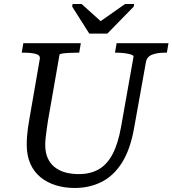

<svg xmlns="http://www.w3.org/2000/svg" viewBox="-20 -925 858 955"><path d="M424 -758H514L645 -892L647 -905H602L475 -816H485L386 -905H341L339 -892ZM218 -321Q215 -300 212 -279Q209 -258 207 -239.5Q205 -221 205 -205Q205 -167 217 -139.5Q229 -112 251.5 -94Q274 -76 304.5 -67.5Q335 -59 372 -59Q429 -59 470.5 -82.5Q512 -106 539.5 -157.5Q567 -209 582 -293L644 -642Q646 -649 632.5 -653.5Q619 -658 599 -660.5Q579 -663 561 -663H552L560 -710H818L810 -663H799Q762 -663 736.5 -653Q711 -643 706 -617L647 -288Q628 -181 586.5 -115.5Q545 -50 485 -20Q425 10 352 10Q301 10 257.5 -3.5Q214 -17 181.5 -43.5Q149 -70 131 -110.5Q113 -151 113 -205Q113 -226 114.5 -246.5Q116 -267 119 -288.5Q122 -310 126 -332L178 -632Q181 -651 157.5 -657Q134 -663 99 -663H88L96 -710H382L374 -663H365Q346 -663 325.5 -662Q305 -661 291 -659Q277 -657 276 -653Z"/></svg>

Font: Roboto Serif 20pt
Style: Italic
Weight: 400
Italic angle: -10°
Designer: Greg Gazdowicz
Foundry: Commercial Type
Version: Version 1.008